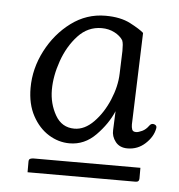

<svg xmlns="http://www.w3.org/2000/svg" viewBox="-39 -748 452 485"><g transform="rotate(5 187.0 -505.5)"><path d="M147 -382Q119 -382 94 -397.5Q69 -413 53 -442.5Q37 -472 37 -513Q37 -562 60.5 -607.5Q84 -653 123 -682Q162 -711 210 -711Q248 -711 273 -698Q298 -685 308 -676L300 -443Q300 -436 302 -430.5Q304 -425 312 -425Q318 -425 327.5 -429.5Q337 -434 344 -444Q349 -451 356.5 -448.5Q364 -446 362 -438Q358 -417 339 -399.5Q320 -382 294 -382Q274 -382 263.5 -395.5Q253 -409 254 -425L256 -473Q242 -440 213.5 -411Q185 -382 147 -382ZM91 -513Q91 -478 107.5 -449Q124 -420 156 -420Q182 -420 205 -443.5Q228 -467 242.5 -501.5Q257 -536 258 -568L260 -626Q260 -635 259.5 -641.5Q259 -648 257 -653Q250 -664 235.5 -671.5Q221 -679 203 -679Q168 -679 143 -652Q118 -625 104.5 -586.5Q91 -548 91 -513ZM60 -336H331V-309Q331 -300 322 -300H48V-327Q48 -333 52 -334.5Q56 -336 60 -336Z"/></g></svg>

Font: Diphylleia
Style: Regular
Weight: 400
Designer: Minha Hyung
Foundry: JAMO
Version: Version 1.000; ttfautohint (v1.8.4.7-5d5b);gftools[0.9.28]